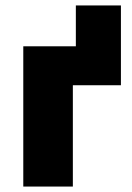

<svg xmlns="http://www.w3.org/2000/svg" viewBox="-20 -685 484 705"><path d="M258.5 -372V-665H424V-372ZM65.5 0V-515H424V-372H247.5V0Z"/></svg>

Font: Geologica Cursive ExtraBold
Style: Regular
Weight: 800
Designer: Sindre Bremnes, Frode Helland
Foundry: Monokrom Skriftforlag AS
Version: Version 1.010;gftools[0.9.28]